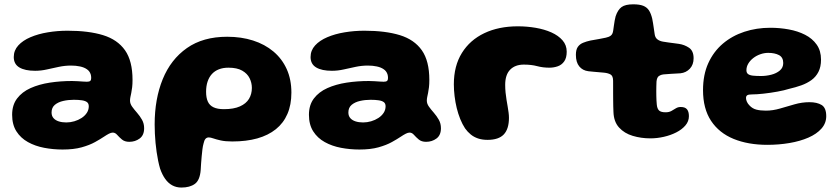

<svg xmlns="http://www.w3.org/2000/svg" viewBox="-20 -616 3802 872"><path d="M264.1 63.1Q221.5 63.1 180.6 55.3Q139.6 47.5 106.8 29.2Q74 11 54.6 -19.4Q35.1 -49.9 35.1 -94.8Q35.1 -139.2 57.7 -168.9Q80.2 -198.6 118.8 -215.9Q157.4 -233.2 206.1 -240.7Q254.8 -248.1 307 -248.1Q320 -248.1 332.9 -247.2Q345.9 -246.4 356.9 -245.6Q368 -244.8 374.6 -244.8Q385.8 -244.8 390 -248.7Q394.2 -252.6 394.2 -261.6Q394.2 -271.1 391.9 -278.5Q389.5 -285.9 385 -291.8Q380.5 -297.8 374 -301.9Q362.1 -310.2 343.4 -314.2Q324.8 -318.2 302.8 -318.2Q274.8 -318.2 247.3 -312.4Q219.9 -306.6 193.1 -300.6Q166.4 -294.5 139.5 -294.5Q93.6 -294.5 68.1 -309.6Q42.5 -324.8 42.5 -356.9Q42.5 -387.1 63.1 -409.7Q83.6 -432.2 118.6 -447.1Q153.5 -462 197.2 -469.2Q241 -476.5 286.9 -476.5Q382.2 -476.5 447.9 -456.4Q513.6 -436.2 547.8 -387.7Q581.9 -339.1 581.9 -253.1Q581.9 -233.9 580.2 -219.5Q578.5 -205.1 576.2 -194.2Q573.9 -183.4 572.2 -175Q570.5 -166.6 570.5 -158.9Q570.5 -145 580.1 -131.6Q589.8 -118.1 602.6 -103.6Q615.4 -89 625 -72Q634.6 -55 634.6 -33.6Q634.6 -1.9 614.3 13.1Q594 28.1 567.2 28.1Q546.5 28.1 533.9 17.6Q521.4 7.1 512.3 -3.3Q503.2 -13.8 492.2 -13.8Q484.6 -13.8 474.9 -8.8Q465.1 -3.8 452.1 4.9Q436.4 15.5 411.7 29.2Q387 43 350.9 53.1Q314.9 63.1 264.1 63.1ZM280.9 -59.9Q299.5 -59.9 317.6 -65.2Q335.6 -70.5 350.6 -80.2Q365.5 -90 374.4 -103.5Q383.2 -117 383.2 -133.2Q383.2 -145.8 375.4 -151.9Q367.5 -158.1 352.2 -160.4Q337 -162.8 315 -162.8Q290.1 -162.8 266.9 -157.5Q243.8 -152.2 229 -139.8Q214.2 -127.2 214.2 -105.2Q214.2 -89.4 223.1 -79.4Q231.9 -69.5 246.9 -64.7Q261.9 -59.9 280.9 -59.9Z M803.9 235.8Q780.9 235.8 762.4 225.8Q744 215.8 730.3 196.6Q716.6 177.4 707.1 149.9Q702.1 132.8 698.2 113.8Q694.4 94.8 691.4 74.5Q688.4 54.2 686.4 33.1Q684.5 12 683.4 -9.1Q682.4 -30.1 682.4 -50.9Q682.4 -166.5 719 -256.4Q755.6 -346.2 828.9 -397.7Q902.1 -449.1 1011.8 -449.1Q1075.9 -449.1 1129.3 -432Q1182.8 -414.9 1221.9 -382Q1261 -349.1 1282.2 -302.1Q1303.4 -255.1 1303.4 -195.4Q1303.4 -140.1 1285.4 -98.6Q1267.5 -57 1232.9 -29.2Q1198.2 -1.4 1148.6 12.6Q1098.9 26.5 1034.9 26.5Q1003.4 26.5 982.4 21.8Q961.5 17.1 948.8 12.6Q936.1 8.1 928.4 8.1Q918.9 8.1 913.1 14.8Q907.4 21.4 904.4 36Q901.4 46.2 899.4 61.6Q897.5 77 895.9 94.4Q894.2 111.8 893.2 127.9Q892.2 144.1 891.5 156.1Q887.8 202.9 864.8 219.3Q841.9 235.8 803.9 235.8ZM997 -120.2Q1041.6 -120.2 1069.6 -132.8Q1097.6 -145.2 1110.8 -167Q1123.9 -188.8 1123.9 -216.8Q1123.9 -239.8 1113.6 -260.8Q1103.2 -281.9 1080 -295.2Q1056.8 -308.6 1017.4 -308.6Q993 -308.6 974.1 -301.2Q955.1 -293.8 942.2 -279.6Q929.4 -265.4 922.7 -245.2Q916 -225 916 -199.1Q916 -172.2 923.9 -154.7Q931.9 -137.1 949.8 -128.7Q967.8 -120.2 997 -120.2Z M1612.1 63.1Q1569.5 63.1 1528.6 55.3Q1487.6 47.5 1454.8 29.2Q1422 11 1402.6 -19.4Q1383.1 -49.9 1383.1 -94.8Q1383.1 -139.2 1405.7 -168.9Q1428.2 -198.6 1466.8 -215.9Q1505.4 -233.2 1554.1 -240.7Q1602.8 -248.1 1655 -248.1Q1668 -248.1 1680.9 -247.2Q1693.9 -246.4 1704.9 -245.6Q1716 -244.8 1722.6 -244.8Q1733.8 -244.8 1738 -248.7Q1742.2 -252.6 1742.2 -261.6Q1742.2 -271.1 1739.9 -278.5Q1737.5 -285.9 1733 -291.8Q1728.5 -297.8 1722 -301.9Q1710.1 -310.2 1691.4 -314.2Q1672.8 -318.2 1650.8 -318.2Q1622.8 -318.2 1595.3 -312.4Q1567.9 -306.6 1541.1 -300.6Q1514.4 -294.5 1487.5 -294.5Q1441.6 -294.5 1416.1 -309.6Q1390.5 -324.8 1390.5 -356.9Q1390.5 -387.1 1411.1 -409.7Q1431.6 -432.2 1466.6 -447.1Q1501.5 -462 1545.2 -469.2Q1589 -476.5 1634.9 -476.5Q1730.2 -476.5 1795.9 -456.4Q1861.6 -436.2 1895.8 -387.7Q1929.9 -339.1 1929.9 -253.1Q1929.9 -233.9 1928.2 -219.5Q1926.5 -205.1 1924.2 -194.2Q1921.9 -183.4 1920.2 -175Q1918.5 -166.6 1918.5 -158.9Q1918.5 -145 1928.1 -131.6Q1937.8 -118.1 1950.6 -103.6Q1963.4 -89 1973 -72Q1982.6 -55 1982.6 -33.6Q1982.6 -1.9 1962.3 13.1Q1942 28.1 1915.2 28.1Q1894.5 28.1 1881.9 17.6Q1869.4 7.1 1860.3 -3.3Q1851.2 -13.8 1840.2 -13.8Q1832.6 -13.8 1822.9 -8.8Q1813.1 -3.8 1800.1 4.9Q1784.4 15.5 1759.7 29.2Q1735 43 1698.9 53.1Q1662.9 63.1 1612.1 63.1ZM1628.9 -59.9Q1647.5 -59.9 1665.6 -65.2Q1683.6 -70.5 1698.6 -80.2Q1713.5 -90 1722.4 -103.5Q1731.2 -117 1731.2 -133.2Q1731.2 -145.8 1723.4 -151.9Q1715.5 -158.1 1700.2 -160.4Q1685 -162.8 1663 -162.8Q1638.1 -162.8 1614.9 -157.5Q1591.8 -152.2 1577 -139.8Q1562.2 -127.2 1562.2 -105.2Q1562.2 -89.4 1571.1 -79.4Q1579.9 -69.5 1594.9 -64.7Q1609.9 -59.9 1628.9 -59.9Z M2194.4 19.2Q2170 19.2 2151.1 12.8Q2132.2 6.4 2117.9 -5.3Q2103.6 -17 2092.2 -32.9Q2079.9 -51.6 2070.3 -75.2Q2060.8 -98.9 2054.3 -125.2Q2047.9 -151.6 2044.6 -179.2Q2041.2 -206.8 2041.2 -233Q2041.2 -316.8 2077.8 -375.5Q2114.2 -434.2 2179.7 -465.4Q2245.1 -496.5 2331.8 -496.5Q2373.2 -496.5 2412.9 -489.7Q2452.5 -482.9 2484.2 -468.8Q2515.9 -454.6 2534.8 -432.9Q2553.8 -411.2 2553.8 -381.4Q2553.8 -353 2542.3 -337Q2530.9 -321 2512.8 -314.8Q2494.8 -308.6 2475.2 -308.6Q2445.4 -308.6 2419.5 -315.6Q2393.6 -322.6 2358.9 -322.6Q2319.6 -322.6 2297 -299.6Q2274.4 -276.6 2274.4 -230.6Q2274.4 -212.9 2276.1 -195.9Q2277.8 -178.9 2280.4 -163.1Q2283 -147.2 2285.6 -132.5Q2288.1 -117.8 2289.8 -104.9Q2291.5 -92.1 2291.5 -81Q2291.5 -30.5 2268.2 -5.6Q2244.9 19.2 2194.4 19.2Z M2934.1 12.4Q2891.5 12.4 2853.6 1Q2815.6 -10.4 2791.6 -36.8Q2767.5 -63.1 2766.1 -107.8Q2765.5 -119.6 2765.2 -133.3Q2765 -147 2764.8 -161.6Q2764.6 -176.2 2764.6 -191.1Q2764.5 -205.9 2764.6 -220.6Q2764.6 -235.4 2764.5 -249Q2764.4 -271.1 2753 -277.7Q2741.6 -284.2 2723 -286Q2712.9 -287 2701.1 -287.9Q2689.4 -288.8 2677.1 -290Q2664.8 -291.2 2652 -292.5Q2626 -295.8 2610.8 -314.5Q2595.5 -333.2 2595.5 -367Q2595.5 -390.6 2604.4 -403.2Q2613.4 -415.8 2628.6 -421.9Q2643.8 -428.1 2661.5 -431.9Q2683.5 -435.5 2700.6 -438.8Q2717.8 -442.1 2731.5 -444.9Q2745.6 -447.8 2754.2 -454.4Q2762.9 -461.1 2765 -477.6Q2766.8 -488.9 2768.2 -500.4Q2769.8 -512 2771.7 -522.9Q2773.6 -533.9 2776.1 -542.4Q2785.9 -571.5 2802.9 -583.9Q2819.9 -596.4 2856 -596.4Q2884.5 -596.4 2901.3 -589.7Q2918.1 -583 2927.4 -568.8Q2936.6 -554.5 2942.2 -531Q2944.5 -519.1 2946 -510Q2947.5 -500.9 2948.6 -492.8Q2949.8 -484.8 2950.9 -477Q2952.1 -469.2 2953.4 -460.1Q2955.5 -445 2965.9 -437.1Q2976.4 -429.2 2991.5 -426.8Q3004.4 -424.8 3016.4 -423Q3028.5 -421.2 3040.1 -419.9Q3051.8 -418.6 3063 -416.8Q3088.4 -413.2 3109.2 -399.2Q3130.1 -385.1 3130.1 -351.5Q3130.1 -322.2 3113.1 -304Q3096 -285.8 3070.1 -283.1Q3047.6 -281.6 3026.6 -280.6Q3005.5 -279.5 2992.2 -278Q2981.6 -276.9 2972.6 -270.8Q2963.5 -264.6 2961.6 -245.6Q2961.2 -235 2960.9 -224Q2960.5 -213 2960.6 -202Q2960.8 -191 2960.8 -180.4Q2960.9 -169.8 2961.5 -159.9Q2962.1 -150.1 2962.9 -141.2Q2964.5 -122.9 2973 -114.4Q2981.5 -106 3003 -106Q3018.6 -106 3029.4 -112.1Q3040.1 -118.2 3049.8 -124.2Q3059.4 -130.1 3071.5 -130.1Q3091.6 -130.1 3100.2 -119.5Q3108.8 -108.9 3108.8 -88.4Q3108.8 -64.8 3092.8 -46.2Q3076.9 -27.6 3051.2 -14.6Q3025.5 -1.5 2994.8 5.4Q2964.1 12.4 2934.1 12.4Z M3464.9 41.8Q3377.8 41.8 3311.9 14.9Q3246 -12 3209.4 -67.2Q3172.9 -122.4 3172.9 -206.8Q3172.9 -276.4 3196.8 -329.1Q3220.8 -381.9 3262.9 -417.7Q3305.1 -453.5 3360.5 -471.7Q3415.9 -489.9 3478.6 -489.9Q3521.2 -489.9 3562.2 -482.4Q3603.1 -475 3636.3 -458.1Q3669.5 -441.2 3689.1 -413.4Q3708.8 -385.6 3708.8 -345.2Q3708.8 -312.4 3697.2 -289.8Q3685.8 -267.2 3665.6 -252.5Q3645.4 -237.8 3619.2 -228.4Q3593 -219.1 3563.6 -212.4Q3542.4 -205.6 3510.9 -199.9Q3479.4 -194.1 3448.1 -190.7Q3416.8 -187.2 3395.6 -187.2Q3380.4 -187.2 3374.2 -183.7Q3368.1 -180.1 3368.1 -170.8Q3368.1 -162.9 3372.2 -153.7Q3376.4 -144.5 3384.2 -136.8Q3397.1 -122.9 3415.1 -118.2Q3433 -113.5 3458.4 -113.5Q3489.8 -113.5 3522.6 -123.1Q3555.5 -132.8 3588.9 -142.3Q3622.4 -151.9 3656.1 -151.9Q3690.9 -151.9 3711.7 -139.1Q3732.5 -126.2 3732.5 -88.5Q3732.5 -56.2 3710.6 -31.8Q3688.8 -7.2 3651.2 9.1Q3613.6 25.4 3565.4 33.6Q3517.2 41.8 3464.9 41.8ZM3436.8 -270.8Q3459.9 -270.8 3483 -276.7Q3506.1 -282.6 3521.7 -295.7Q3537.2 -308.8 3537.2 -329.8Q3537.2 -355.6 3517.8 -365.8Q3498.4 -375.9 3469 -375.9Q3450.8 -375.9 3433.1 -369.6Q3415.4 -363.4 3401.2 -352.4Q3387 -341.4 3378.5 -327.2Q3370 -313 3370 -297Q3370 -285.4 3377.3 -279.8Q3384.6 -274.1 3399.6 -272.4Q3414.5 -270.8 3436.8 -270.8Z"/></svg>

Font: Gluten Thin
Style: Regular
Weight: 100
Designer: Tyler Finck
Foundry: Etcetera Type Company
Version: Version 1.300